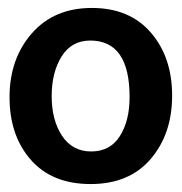

<svg xmlns="http://www.w3.org/2000/svg" viewBox="-20 -849 457 483"><path d="M306 -605Q306 -747 207 -747Q160 -747 135 -707Q110 -667 110 -607Q110 -547 136 -507.5Q162 -468 209.5 -468Q257 -468 281.5 -506.5Q306 -545 306 -605ZM211 -829Q306 -829 359.5 -767Q413 -705 413 -608.5Q413 -512 359 -449Q305 -386 208 -386Q111 -386 57.5 -447Q4 -508 4 -604.5Q4 -701 60 -765Q116 -829 211 -829Z"/></svg>

Font: Hind Kochi SemiBold
Style: Regular
Weight: 600
Designer: Dhruvi Tolia
Foundry: Indian Type Foundry
Version: Version 0.702;PS 1.0;hotconv 1.0.81;makeotf.lib2.5.63406